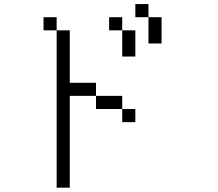

<svg xmlns="http://www.w3.org/2000/svg" viewBox="-20 -832 1040 915"><path d="M625 -250V-312.5H562.5V-250ZM250 -687.5Q250 -687.5 250 62.5H312.5V-375H437.5V-312.5H562.5V-375H437.5V-437.5H312.5Q312.5 -437.5 312.5 -687.5ZM562.5 -687.5Q562.5 -687.5 562.5 -562.5H625Q625 -562.5 625 -687.5ZM250 -687.5V-750H187.5V-687.5ZM562.5 -687.5V-750H500V-687.5ZM687.5 -750Q687.5 -750 687.5 -625H750Q750 -625 750 -750ZM687.5 -750V-812.5H625V-750Z"/></svg>

Font: Unifont
Style: Regular
Weight: 500
Version: Version 15.1.04